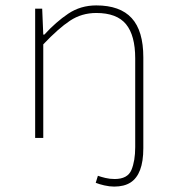

<svg xmlns="http://www.w3.org/2000/svg" viewBox="-20 -510 640 710"><path d="M402 180Q385 180 365.5 175.5Q346 171 334 166L342 140Q353 144 369.5 148Q386 152 404 152Q452 152 466 118.5Q480 85 480 34V-294Q480 -379 446 -420.5Q412 -462 336 -462Q282 -462 239 -433.5Q196 -405 140 -346V0H110V-478H136L140 -382H144Q187 -429 232.5 -459.5Q278 -490 336 -490Q424 -490 467 -443Q510 -396 510 -298V38Q510 87 498 118.5Q486 150 462.5 165Q439 180 402 180Z"/></svg>

Font: Source Code Pro ExtraLight
Style: Regular
Weight: 200
Monospace: yes
Designer: Paul D. Hunt, Teo Tuominen
Foundry: Adobe
Version: Version 1.026;hotconv 1.1.0;makeotfexe 2.6.0